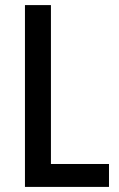

<svg xmlns="http://www.w3.org/2000/svg" viewBox="-20 -734 468 754"><path d="M78 0H408V-90H180V-714H78Z"/></svg>

Font: Noto Sans Thai Cond Med
Style: Regular
Weight: 500
Width: 3
Designer: Monotype Design Team
Foundry: Monotype Imaging Inc.
Version: Version 2.002